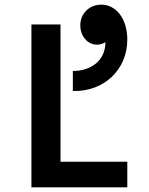

<svg xmlns="http://www.w3.org/2000/svg" viewBox="-20 -805 640 825"><path d="M115 0H527V-110H240V-700H115ZM293 -500V-414C426 -410 527 -505 527 -635C527 -722 481 -785 415 -785C364 -785 325 -747 325 -696C325 -650 356 -613 397 -613C410 -613 423 -617 433 -624C433 -543 369 -500 293 -500Z"/></svg>

Font: CommitMono
Style: Bold
Weight: 700
Monospace: yes
Designer: Eigil Nikolajsen
Foundry: Eigil Nikolajsen
Version: Version 1.143